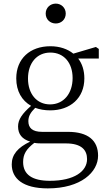

<svg xmlns="http://www.w3.org/2000/svg" viewBox="-20 -782 597 1063"><path d="M108 115C108 71 126 43 170 9C186 12 202 12 218 12H345C433 12 462 50 462 99C462 166 392 219 256 219C159 219 108 185 108 115ZM258 -171C369 -171 447 -239 447 -348C447 -392 435 -429 413 -458H527V-511L511 -522L386 -485C354 -511 310 -526 259 -526C146 -526 70 -457 70 -348C70 -277 101 -225 152 -196C103 -153 80 -120 80 -82C80 -39 102 -12 147 2C78 35 45 74 45 128C45 206 106 261 245 261C428 261 523 171 523 80C523 -4 468 -52 356 -52H213C158 -52 137 -75 137 -111C137 -138 148 -158 175 -185C199 -176 227 -171 258 -171ZM257 -204C183 -204 135 -263 135 -347C135 -433 184 -491 259 -491C334 -491 382 -434 382 -350C382 -265 333 -204 257 -204ZM289 -652C319 -652 344 -674 344 -707C344 -739 319 -762 289 -762C258 -762 233 -739 233 -707C233 -674 258 -652 289 -652Z"/></svg>

Font: Kiri Minchoo Light
Style: Regular
Weight: 300
Designer: Ryoko NISHIZUKA 西塚涼子 (kana & ideographs); Frank Grießhammer (Latin, Greek & Cyrillic);
akenotsuki.com/eyeben/fonts/ (U+
Foundry: Adobe
akenotsuki.com/eyeben/fonts/
Version: Version 4.002;hotconv 1.0.119;makeotfexe 2.5.65604